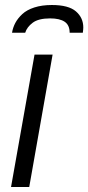

<svg xmlns="http://www.w3.org/2000/svg" viewBox="-20 -743 351 763"><path d="M186 -723.1Q252.4 -723.1 281.7 -697.8Q311 -672.4 311 -633.8Q311 -626.5 309.1 -612.8H256.8Q256.8 -643.1 237.1 -656.5Q217.3 -669.9 179.2 -669.9Q132.8 -669.9 109.9 -652.6Q86.9 -635.3 80.1 -612.8H27.8Q31.2 -633.8 41 -652.1Q50.8 -670.4 68.6 -687Q86.4 -703.6 116.5 -713.4Q146.5 -723.1 186 -723.1ZM23.9 0 117.2 -525.9H189L96.2 0Z"/></svg>

Font: Archivo Light
Style: Italic
Weight: 300
Italic angle: -10°
Designer: Hector Gatti
Foundry: Omnibus-Type
Version: Version 2.001